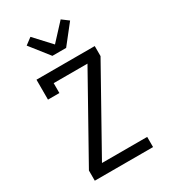

<svg xmlns="http://www.w3.org/2000/svg" viewBox="-234 -1099 1068 1210"><g transform="rotate(-30 300.0 -494.0)"><path d="M88 0V-74L417 -662H171V-590H88V-735H512V-662L183 -74H512V0ZM250 -815 142 -952 190 -988 300 -869 410 -988 458 -952 350 -815Z"/></g></svg>

Font: Nova Nerd Font
Style: Regular
Weight: 400
Designer: Belleve Invis
Foundry: Belleve Invis
Version: Version 24.1.4; ttfautohint (v1.8.4);Nerd Fonts 3.1.1